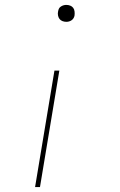

<svg xmlns="http://www.w3.org/2000/svg" viewBox="-20 -548 490 783"><path d="M251 -459Q242 -459 234.5 -462Q227 -465 222.5 -471Q218 -477 216.5 -485.5Q215 -494 217 -502Q218 -508 220.5 -513Q223 -518 228.5 -521.5Q234 -525 239.5 -526.5Q245 -528 250 -528Q259 -528 266.5 -525Q274 -522 278.5 -516Q283 -510 284 -501.5Q285 -493 284 -485Q283 -479 280 -474Q277 -469 272 -465.5Q267 -462 261.5 -460.5Q256 -459 251 -459ZM123 215 202 -260H222L143 215Z"/></svg>

Font: Iosevka Etoile Thin
Style: Italic
Weight: 100
Italic angle: -9°
Designer: Belleve Invis
Foundry: Belleve Invis
Version: Version 22.1.2; ttfautohint (v1.8.4)